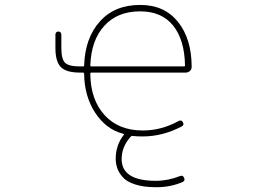

<svg xmlns="http://www.w3.org/2000/svg" viewBox="-20 -576 1040 790"><path d="M625 194.3Q623 194.3 621.1 194.3Q570.3 194.3 535.2 182.6Q500 170.9 484.4 152.3Q467.8 132.8 461.9 114.3Q456.1 95.7 456.1 78.1Q456.1 22.5 487.3 -18.6L489.3 -20.5Q492.2 -24.4 487.3 -25.4L484.4 -26.4Q417 -43.9 372.1 -111.3Q327.1 -179.7 326.2 -272.5Q326.2 -277.3 321.3 -277.3H309.6Q252.9 -277.3 230.5 -299.8Q208 -322.3 208 -378.9V-433.6Q208 -439.5 211.4 -442.9Q214.8 -446.3 220.2 -446.3Q225.6 -446.3 229 -442.9Q232.4 -439.5 232.4 -433.6V-378.9Q232.4 -333 247.6 -317.9Q262.7 -302.7 309.6 -302.7H321.3Q326.2 -302.7 326.2 -306.6V-307.6Q330.1 -419.9 390.6 -487.3Q420.9 -521.5 462.4 -538.6Q503.9 -555.7 556.6 -555.7Q607.4 -555.7 646 -538.1Q684.6 -520.5 712.9 -485.4Q768.6 -415 768.6 -300.8Q768.6 -291 761.7 -284.2Q753.9 -277.3 744.1 -277.3H355.5Q351.6 -277.3 351.6 -272.5Q352.5 -166 410.2 -102.5Q467.8 -39.1 567.4 -39.1Q644.5 -39.1 714.8 -78.1Q726.6 -84 732.4 -73.2Q739.3 -61.5 727.5 -55.7Q649.4 -14.6 567.4 -14.6Q540 -14.6 526.4 -16.6Q521.5 -17.6 518.6 -14.6Q480.5 27.3 480.5 78.1Q480.5 168 621.1 168Q670.9 168 720.7 148.4Q732.4 143.6 737.3 155.3Q743.2 167 731.4 172.9Q681.6 194.3 625 194.3ZM556.6 -529.3Q462.9 -529.3 409.2 -469.7Q355.5 -411.1 351.6 -307.6V-306.6Q351.6 -302.7 355.5 -302.7H736.3Q741.2 -302.7 741.2 -306.6V-307.6Q739.3 -412.1 692.4 -470.7Q645.5 -529.3 556.6 -529.3Z"/></svg>

Font: Rounded Mgen+ 1m thin
Style: Regular
Weight: 100
Designer: [Source Han Sans]
Ryoko NISHIZUKA  (kana & ideographs); Paul D. Hunt (Latin, Greek & Cyrillic); Wenlong ZHANG  (bopomofo
Version: Version 1.059.20150602